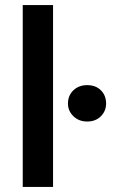

<svg xmlns="http://www.w3.org/2000/svg" viewBox="-20 -740 471 760"><path d="M70 0V-720H190V0ZM325 -259Q292 -259 270.5 -280Q249 -301 249 -330Q249 -362 270.5 -382.5Q292 -403 325 -403Q359 -403 379.5 -382.5Q400 -362 400 -330Q400 -301 379.5 -280Q359 -259 325 -259Z"/></svg>

Font: DM Sans 9pt SemiBold
Style: Regular
Weight: 600
Version: Version 4.004;gftools[0.9.30]